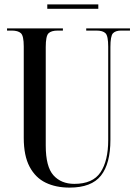

<svg xmlns="http://www.w3.org/2000/svg" viewBox="-20 -843 624 873"><path d="M296 10Q234 10 187.5 -12.5Q141 -35 114.5 -85Q88 -135 88 -216V-632Q88 -680 75 -692Q62 -704 33 -704H12V-714H266V-704H243Q213 -704 200.5 -691.5Q188 -679 188 -629V-181Q188 -85 223 -46Q258 -7 318 -7Q402 -7 437 -59.5Q472 -112 472 -206V-631Q472 -679 460 -691.5Q448 -704 418 -704H372V-714H571V-704H531Q505 -704 493.5 -691.5Q482 -679 482 -629V-207Q482 -99 439 -44.5Q396 10 296 10ZM195 -803V-823H427V-803Z"/></svg>

Font: Noto Serif Display ExtraCondensed Medium
Style: Regular
Weight: 500
Width: 2
Designer: Monotype Design Team
Foundry: Monotype Imaging Inc.
Version: Version 2.009